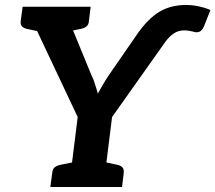

<svg xmlns="http://www.w3.org/2000/svg" viewBox="-20 -751 865 771"><path d="M257 0 292 -281 83 -724H205Q223 -724 232 -715Q241 -706 247 -693L346 -452Q350 -443 354 -434Q358 -425 360 -417Q364 -406 367 -395.5Q370 -385 373 -375Q378 -385 383.5 -394.5Q389 -404 395 -414Q400 -423 406.5 -433Q413 -443 419 -452L531 -614Q575 -677 620.5 -704Q666 -731 727 -731Q753 -731 778.5 -725.5Q804 -720 825 -711L799 -645Q792 -628 780.5 -623.5Q769 -619 756 -624Q751 -625 741 -627Q731 -629 720 -629Q697 -629 679 -617.5Q661 -606 644 -583L430 -281L395 0ZM188 -665 196 -724H270L263 -665ZM170 -724 144 -623 88 -635Q75 -638 68.5 -645Q62 -652 63 -666L71 -724ZM344 -724 337 -666Q336 -652 327.5 -645Q319 -638 304 -635L245 -623V-724ZM182 0 190 -58Q191 -72 199.5 -79Q208 -86 222 -89L281 -101L282 0ZM370 0 396 -101 452 -89Q465 -86 471.5 -79Q478 -72 477 -58L470 0Z"/></svg>

Font: Aleo
Style: Bold Italic
Weight: 700
Italic angle: -7°
Version: Version 2.001;gftools[0.9.29]